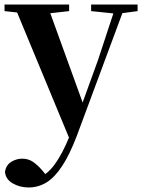

<svg xmlns="http://www.w3.org/2000/svg" viewBox="-27 -556 629 847"><path d="M99 271Q60 271 28.5 252.5Q-3 234 -5 201Q0 172 22.5 158Q45 144 71 144Q98 144 118.5 158Q139 172 158 194L188 230L153 252L133 235Q181 215 214.5 169Q248 123 279 47L309 -26L318 -50L405 -290L486 -536H527L312 43Q280 127 246.5 177.5Q213 228 177 249.5Q141 271 99 271ZM286 72 34 -536H181L340 -97L346 -86ZM-7 -507V-536H278V-507L180 -496H94ZM375 -507V-536H580V-507L498 -496H481Z"/></svg>

Font: Noto Serif TC
Style: Bold
Weight: 700
Designer: Ryoko NISHIZUKA 西塚涼子 (kana & ideographs); Frank Grießhammer (Latin, Greek & Cyrillic); Wenlong ZHANG 张文龙 (bopomofo); San
Foundry: Adobe
Version: Version 2.002-H1;hotconv 1.1.0;makeotfexe 2.6.0